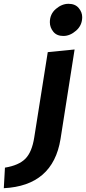

<svg xmlns="http://www.w3.org/2000/svg" viewBox="-165 -782 452 1009"><path d="M227 -522 153 -51Q113 194 -145 207L-139 99Q-66 87 -31.5 52Q3 17 15 -60L86 -508ZM267 -692Q267 -649 235 -621Q203 -593 168 -593Q133 -593 115 -615.5Q97 -638 97 -665Q97 -708 128.5 -735Q160 -762 195 -762Q230 -762 248.5 -740Q267 -718 267 -692Z"/></svg>

Font: Rambla
Style: Bold Italic
Weight: 700
Italic angle: -12°
Designer: Martin Sommaruga
Foundry: Martin Sommaruga
Version: Version 1.001